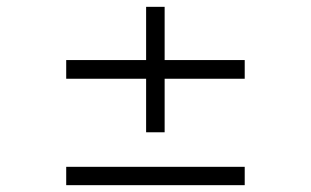

<svg xmlns="http://www.w3.org/2000/svg" viewBox="-20 -542 910 562"><path d="M696.3 -311.5H461.9V-154.8H407.7V-311.5H173.8V-366.2H407.7V-522H461.9V-366.2H696.3ZM696.3 0H173.8V-53.7H696.3Z"/></svg>

Font: Rohingya Solluk
Style: Regular
Weight: 400
Designer: SIL International
Foundry: SIL International
Version: Version 1.001